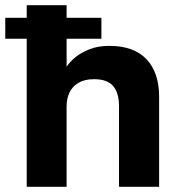

<svg xmlns="http://www.w3.org/2000/svg" viewBox="-30 -720 677 740"><path d="M-9.7 -651.3H360.8V-570.8H-9.7ZM73 0V-700H226.7V-462.8Q237.9 -480.4 259.4 -498.4Q280.8 -516.5 314 -529.8Q347.2 -543.2 391.3 -543.2Q485.8 -543.2 534.6 -491.8Q583.3 -440.5 583.3 -346.5V0H428.7V-310.3Q428.7 -361.6 406.2 -388.2Q383.7 -414.8 332.7 -414.8Q295.8 -414.8 272.4 -400.8Q248.9 -386.9 237.8 -363.5Q226.7 -340.2 226.7 -310.3V0Z"/></svg>

Font: Golos Text
Style: Regular
Weight: 400
Designer: A.Korolkova, Vitaly Kuzmin
Foundry: ParaType Ltd
Version: Version 2.004